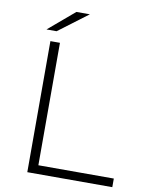

<svg xmlns="http://www.w3.org/2000/svg" viewBox="-95 -942 774 1010"><g transform="rotate(10 292.5 -437.5)"><path d="M122 0V-700H173V-46H576V0ZM91 -757 230 -875H302L145 -757Z"/></g></svg>

Font: Montserrat Thin Light
Style: Regular
Weight: 300
Version: Version 9.000